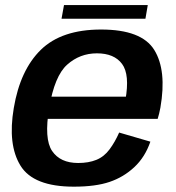

<svg xmlns="http://www.w3.org/2000/svg" viewBox="-20 -712 678 738"><path d="M264 5.5 280.5 -85.5Q211.5 -85.5 180.2 -131.8Q149 -178 169 -297Q189.5 -420 238.2 -463.5Q287 -507 352.5 -507Q419 -507 449.2 -466.2Q479.5 -425.5 462 -327.5L470 -340.5H163L148 -255H586Q592 -274 596.5 -298Q621.5 -441.5 573 -520Q524.5 -598.5 368.5 -598.5Q217 -598.5 137.2 -520.8Q57.5 -443 33 -297Q9 -156 58.8 -75.2Q108.5 5.5 264 5.5ZM280.5 -85.5 264 5.5Q347.5 5.5 401.2 -12.8Q455 -31 496.2 -69.5Q537.5 -108 558 -167.5L438 -202.5Q422 -166 401 -137.8Q380 -109.5 350.2 -97.5Q320.5 -85.5 280.5 -85.5ZM216.5 -640H539L548 -692.5H226Z"/></svg>

Font: Anybody UltraCondensed Thin SemiBold
Style: Italic
Weight: 600
Italic angle: -10°
Version: Version 1.111